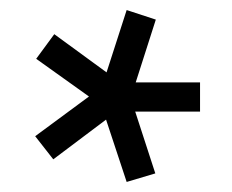

<svg xmlns="http://www.w3.org/2000/svg" viewBox="-20 -729 462 382"><path d="M191 -491 86 -412 50 -458 157 -537 52 -612 88 -661 192 -585 232 -709 290 -690 250 -565H378V-507H249L289 -384L232 -367Z"/></svg>

Font: sheba-seeBold
Style: Regular
Weight: 600
Designer: Mohamed Galeb, the designers
Foundry: Kief Type Foundry
Version: Version 2.010; ttfautohint (v1.5.33-1714) -l 8 -r 50 -G 200 